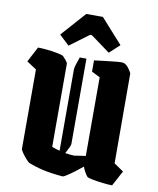

<svg xmlns="http://www.w3.org/2000/svg" viewBox="-92 -908 816 991"><g transform="rotate(10 316.0 -412.0)"><path d="M73 -509 22 -542 64 -622Q85 -622 114 -619Q143 -616 167.5 -611Q192 -606 198 -602Q204 -596 213 -585.5Q222 -575 225 -567V-130Q245 -122 266 -117V-542Q266 -551 271.5 -569Q277 -587 285 -609H320V-162Q320 -156 313 -141.5Q306 -127 297 -110Q320 -106 344 -105L404 -114V-526L360 -548V-607Q385 -610 417.5 -614Q450 -618 477 -620.5Q504 -623 512 -621Q528 -616 540.5 -598.5Q553 -581 556 -573L557 -102L607 -68L564 12Q543 12 514 8.5Q485 5 461 0.5Q437 -4 431 -9Q426 -14 416.5 -30.5Q407 -47 404 -58Q385 -42 363.5 -26Q342 -10 325.5 0.5Q309 11 305 11Q245 6 202.5 -3.5Q160 -13 125 -27Q119 -29 106.5 -43Q94 -57 83.5 -72Q73 -87 73 -93ZM217 -659 165 -708 279 -836H366L481 -708L428 -659L327 -733H317Z"/></g></svg>

Font: Grenze Gotisch ExtraBold
Style: Regular
Weight: 800
Designer: Renata Polastri
Foundry: Omnibus-Type
Version: Version 1.001